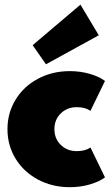

<svg xmlns="http://www.w3.org/2000/svg" viewBox="-20 -783 467 818"><path d="M277.3 14.5Q202.7 14.5 141.8 -18Q80.9 -50.5 46.4 -107Q11.8 -163.6 11.8 -232.7Q11.8 -301.8 46.4 -358.4Q80.9 -415 141.8 -447.5Q202.7 -480 277.3 -480Q322.7 -480 363 -468.2Q403.2 -456.4 427.3 -438.2L365.5 -310.9Q342.7 -326.4 307.3 -326.4Q265.9 -326.4 238.9 -299.8Q211.8 -273.2 211.8 -232.7Q211.8 -192.3 238.9 -165.7Q265.9 -139.1 307.3 -139.1Q342.7 -139.1 365.5 -154.5L427.3 -27.3Q403.2 -9.1 363 2.7Q322.7 14.5 277.3 14.5ZM175.9 -509.1 119.1 -590.5 322.7 -763.2 400.9 -632.7Z"/></svg>

Font: Spartan MB Black
Style: Regular
Weight: 900
Designer: Matt Bailey, Mirko Velimirovic
Foundry: Matt Bailey
Version: Version 1.005